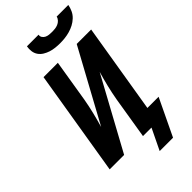

<svg xmlns="http://www.w3.org/2000/svg" viewBox="-330 -1034 1260 1260"><g transform="rotate(-45 300.0 -404.0)"><path d="M379 -815Q357 -815 334.5 -817.5Q312 -820 292 -826.5Q272 -833 254 -844Q236 -855 224 -872Q212 -889 209 -911Q206 -933 210 -955H318Q315 -941 322.5 -930Q330 -919 341.5 -913.5Q353 -908 366.5 -906.5Q380 -905 394 -905Q408 -905 421.5 -906.5Q435 -908 448.5 -913.5Q462 -919 472.5 -930Q483 -941 486 -955H594Q590 -933 580 -911Q570 -889 552 -872Q534 -855 513 -844Q492 -833 469 -826.5Q446 -820 423.5 -817.5Q401 -815 379 -815ZM464 147H340L411 0H332L380 -294Q389 -345 401.5 -396.5Q414 -448 429 -499L157 0H23L144 -735H277L229 -441Q220 -390 207.5 -338.5Q195 -287 180 -236L452 -735H586L483 -110H587Z"/></g></svg>

Font: Iosevka XBd Ex Obl
Style: Regular
Weight: 800
Width: 7
Italic angle: -9°
Monospace: yes
Designer: Belleve Invis
Foundry: Belleve Invis
Version: Version 32.5.0; ttfautohint (v1.8.4)